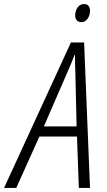

<svg xmlns="http://www.w3.org/2000/svg" viewBox="-83 -925 525 945"><path d="M318 -816C344 -816 360 -844 360 -872C360 -893 350 -905 330 -905C302 -905 287 -876 287 -849C287 -828 299 -816 318 -816ZM-63 0H-3L111 -253H296L305 0H360L331 -716H266ZM133 -303 245 -561C261 -597 274 -628 284 -655H286C286 -628 287 -594 288 -562L294 -303Z"/></svg>

Font: Noto Sans Condensed Light
Style: Italic
Weight: 300
Width: 3
Italic angle: -12°
Designer: Monotype Design Team
Foundry: Monotype Imaging Inc.
Version: Version 2.013